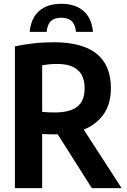

<svg xmlns="http://www.w3.org/2000/svg" viewBox="-20 -966 651 986"><path d="M56.5 0V-728Q102 -737.5 151 -743.2Q200 -749 256.5 -749Q549.5 -749 549.5 -513Q549.5 -433.5 512.8 -380.2Q476 -327 410 -300.5L604.5 0H451.5L276.5 -276Q269.5 -276 262.5 -276Q241 -276 226.2 -276.5Q211.5 -277 196.5 -278V0ZM261.5 -388.5Q338.5 -388.5 376.5 -417.8Q414.5 -447 414.5 -513Q414.5 -637.5 274.5 -637.5Q250.5 -637.5 232.2 -635.8Q214 -634 196.5 -631V-391.5Q214 -390 228.2 -389.2Q242.5 -388.5 261.5 -388.5ZM132.5 -802.5Q139 -873 181 -909.8Q223 -946.5 294.5 -946.5Q366.5 -946.5 408.8 -909.8Q451 -873 457.5 -802.5H370.5Q366 -841.5 347.5 -858.2Q329 -875 294.5 -875Q260 -875 241.8 -858.2Q223.5 -841.5 219.5 -802.5Z"/></svg>

Font: Encode Sans Condensed
Style: Bold
Weight: 700
Width: 3
Designer: Multiple Designers
Foundry: Impallari Type
Version: Version 3.000; ttfautohint (v1.8.3) -l 8 -r 50 -G 200 -x 14 